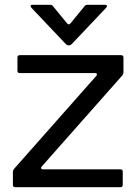

<svg xmlns="http://www.w3.org/2000/svg" viewBox="-20 -784 573 804"><path d="M44 0Q34 0 34 -10V-65Q34 -70 39 -77L383 -466Q386 -469 386 -472Q386 -478 378 -478H63Q53 -478 53 -488V-543Q53 -553 63 -553H487Q497 -553 497 -543V-480Q497 -475 492 -468L155 -87Q152 -84 152 -81Q152 -75 160 -75H484Q494 -75 494 -65V-10Q494 0 484 0ZM256 -599 111 -752Q108 -757 108 -759Q108 -764 116 -764H190Q197 -764 202 -758L261 -686Q264 -682 268 -682Q272 -682 275 -686L334 -758Q338 -764 346 -764H420Q426 -764 427.5 -760.5Q429 -757 425 -752L280 -599Q275 -594 268 -594Q261 -594 256 -599Z"/></svg>

Font: Open Sauce Two
Style: Regular
Weight: 400
Designer: Alfredo Marco Pradil
Foundry: Creative Sauce Fz LLC
Version: Version 1.477